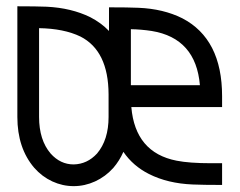

<svg xmlns="http://www.w3.org/2000/svg" viewBox="-20 -603 781 626"><path d="M220.2 -66.9Q264.6 -67.9 296.4 -102.5Q334 -147 334 -221.7V-295.4Q333.5 -437.5 242.2 -483.9Q188.5 -509.8 107.4 -511.2V-221.7Q107.4 -146.5 145 -102.5Q176.8 -66.9 220.2 -66.9ZM631.8 -325.2Q618.7 -478.5 474.6 -502Q439.5 -507.3 406.7 -507.8V-325.2ZM382.3 -107.9Q369.6 -79.1 349.6 -55.7Q323.7 -26.9 290 -11.5Q256.3 3.9 220.2 3.9Q184.1 3.9 150.6 -11.5Q117.2 -26.9 91.8 -55.7Q36.6 -120.1 36.6 -221.7V-582.5Q98.1 -582.5 132.3 -581.1Q212.9 -577.1 274.4 -546.9Q309.6 -528.8 335.4 -502V-579.1Q397.5 -579.1 431.6 -577.6Q512.7 -574.2 574.2 -543.5Q704.1 -476.1 704.1 -289.6V-253.9H408.2Q420.9 -105.5 555.7 -79.1Q597.2 -70.8 668.9 -70.8H704.1V0Q642.1 0 607.9 -1.5Q526.9 -4.9 465.8 -35.6Q413.6 -62 382.3 -107.9Z"/></svg>

Font: Greenwashing Machine
Style: Regular
Weight: 400
Designer: Tup Wanders
Foundry: Free font, DO NOT SELL
Version: Version 1.00;August 10, 2023;FontCreator 11.5.0.2430 64-bit